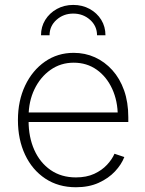

<svg xmlns="http://www.w3.org/2000/svg" viewBox="-20 -769 606 800"><path d="M296.4 11.2Q223.1 11.2 168.7 -24.9Q114.3 -61 84.5 -124.3Q54.7 -187.5 54.7 -268.6Q54.7 -349.1 84.7 -412.4Q114.7 -475.6 167.2 -512.2Q219.7 -548.8 287.1 -548.8Q334.5 -548.8 375.5 -530.3Q416.5 -511.7 448 -476.8Q479.5 -441.9 497.1 -392.3Q514.6 -342.8 514.6 -280.3V-260.7H81.5V-300.3H490.7L470.7 -285.2Q470.7 -348.1 447.5 -398.7Q424.3 -449.2 383.1 -478.5Q341.8 -507.8 287.1 -507.8Q232.9 -507.8 190.4 -477.8Q147.9 -447.8 123.5 -397Q99.1 -346.2 99.1 -282.7V-265.6Q99.1 -197.8 122.8 -144.5Q146.5 -91.3 190.9 -60.5Q235.4 -29.8 296.4 -29.8Q340.3 -29.8 372.6 -44.7Q404.8 -59.6 426 -82.5Q447.3 -105.5 457 -128.4L498 -114.7Q486.3 -84 459.2 -54.9Q432.1 -25.9 391.1 -7.3Q350.1 11.2 296.4 11.2ZM285.2 -748.5Q323.2 -748.5 353.8 -731.7Q384.3 -714.8 401.9 -686.3Q419.4 -657.7 419.4 -622.1H384.3Q384.3 -660.6 355.2 -686.5Q326.2 -712.4 285.2 -712.4Q244.6 -712.4 215.6 -686.5Q186.5 -660.6 186.5 -622.1H150.9Q150.9 -657.7 168.7 -686.3Q186.5 -714.8 217 -731.7Q247.6 -748.5 285.2 -748.5Z"/></svg>

Font: Inter 17pt ExtraLight
Style: Regular
Weight: 250
Version: Version 4.001;git-66647c0bb